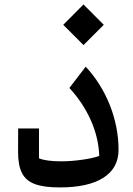

<svg xmlns="http://www.w3.org/2000/svg" viewBox="-20 -797 590 851"><path d="M152.8 -227.5H60.5L60.1 -123.5C60.1 -83.5 65.9 -52.2 77.6 -29.8C101.1 15.6 150.9 33.7 246.1 33.7C412.6 33.7 505.4 -24.9 505.4 -132.3C505.4 -199.2 492.7 -265.1 467.3 -330.1C441.4 -395 405.8 -452.1 359.9 -501.5L287.6 -407.2C368.2 -319.3 416.5 -212.9 419.9 -106C400.4 -98.6 375 -93.3 343.8 -88.9C312 -84.5 281.2 -82 250.5 -82C207 -82 174.8 -86.4 152.8 -95.2ZM260.3 -687 350.1 -597.2 439.9 -687 350.1 -777.3Z"/></svg>

Font: SG Kara
Style: Regular
Weight: 400
Designer: Damoon Khanjanzadeh
Version: Version 1.000